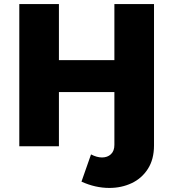

<svg xmlns="http://www.w3.org/2000/svg" viewBox="-20 -720 853 945"><path d="M428 40Q457 55 482 55Q509 55 526 39Q543 23 543 -7V-267H270V0H75V-700H270V-424H543V-700H738V-4Q738 64 708 111Q678 158 628 181.5Q578 205 518 205Q449 205 381 174Z"/></svg>

Font: Montserrat Alternates ExtraBold
Style: Regular
Weight: 800
Designer: Julieta Ulanovsky
Foundry: Julieta Ulanovsky
Version: Version 7.200